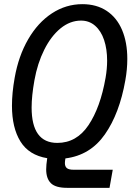

<svg xmlns="http://www.w3.org/2000/svg" viewBox="-20 -755 640 923"><path d="M202 59Q202 38 207 5.5Q119 -9 78.2 -75Q37.5 -141 37.5 -246.5Q37.5 -308.5 50.5 -381Q69 -486 115.5 -566.2Q162 -646.5 229.5 -690.8Q297 -735 376 -735Q444 -735 492.8 -702.8Q541.5 -670.5 566.8 -611Q592 -551.5 592 -471.5Q592 -421.5 582.5 -369Q554.5 -209.5 484.2 -109Q414 -8.5 294.5 6.5Q292 20 292 29Q292 45 301.2 53Q310.5 61 334.5 61H522L506.5 148H302.5Q247.5 148 224.8 125.8Q202 103.5 202 59ZM487.5 -381Q495 -424 495 -463.5Q495 -519 480.5 -562.5Q466 -606 437.5 -631Q409 -656 369.5 -656Q317 -656 271.2 -618.8Q225.5 -581.5 192.8 -516Q160 -450.5 145.5 -369Q132 -293.5 132 -238Q132 -68 255.5 -68Q348 -68 405.2 -153Q462.5 -238 487.5 -381Z"/></svg>

Font: JuliaMono Italic
Style: Regular
Weight: 400
Italic angle: -9°
Monospace: yes
Designer: cormullion
Foundry: corm
Version: Version 0.049; ttfautohint (v1.8.4)